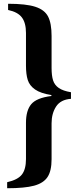

<svg xmlns="http://www.w3.org/2000/svg" viewBox="-20 -850 405 1020"><path d="M18 118Q75 105 96.5 77Q118 49 118 -5V-198Q118 -263 146 -296.5Q174 -330 253 -340V-345Q196 -354 166.5 -374.5Q137 -395 127.5 -425Q118 -455 118 -501V-675Q118 -728 96.5 -757Q75 -786 23 -797V-830Q118 -830 167.5 -814Q217 -798 235.5 -762Q254 -726 254 -659V-489Q254 -448 262 -423Q270 -398 292.5 -382.5Q315 -367 357 -360V-325Q302 -321 278 -284Q254 -247 254 -195V-4Q254 58 232.5 90.5Q211 123 161 136.5Q111 150 18 150Z"/></svg>

Font: Taviraj Black
Style: Regular
Weight: 900
Designer: Katatrad Team
Foundry: CadsonDemak
Version: Version 1.030